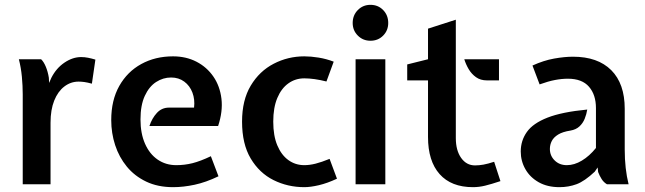

<svg xmlns="http://www.w3.org/2000/svg" viewBox="-20 -762 2667 794"><path d="M74 0V-372Q74 -407 70.5 -444.5Q67 -482 58 -517H150Q161 -506.5 169.5 -486Q178 -465.5 182 -440.5L183 -419L192.5 -440.5Q212.5 -480 246.5 -503Q280.5 -526 315.5 -526Q330 -526 344 -523.2Q358 -520.5 374.5 -515.5L360 -416Q341.5 -421 328.8 -422.8Q316 -424.5 305 -424.5Q272.5 -424.5 246 -404.2Q219.5 -384 204.2 -346Q189 -308 189 -254.5V0Z M696 12Q632.5 12 584.5 -11Q536.5 -34 504.5 -73Q472.5 -112 456.2 -161.8Q440 -211.5 440 -265.5Q440 -347.5 473.2 -406.5Q506.5 -465.5 564.2 -497.2Q622 -529 695.5 -529Q749.5 -529 792.5 -506.8Q835.5 -484.5 862.5 -445.2Q889.5 -406 895.8 -353.5Q902 -301 882 -241H598Q608.5 -273 628.8 -295Q649 -317 679 -317H782.5Q786.5 -350.5 775.8 -379Q765 -407.5 742 -424.5Q719 -441.5 687.5 -441.5Q654.5 -441.5 625.5 -422.8Q596.5 -404 578.8 -365.5Q561 -327 561 -268Q561 -210 579.8 -167.5Q598.5 -125 632 -102Q665.5 -79 709 -79Q743.5 -79 776.2 -87.2Q809 -95.5 852 -116L883.5 -33Q831.5 -8 784.8 2Q738 12 696 12Z M1238.5 12Q1170 12 1111.2 -17.2Q1052.5 -46.5 1016.8 -106.5Q981 -166.5 981 -259Q981 -348 1017 -408Q1053 -468 1112 -498.5Q1171 -529 1238.5 -529Q1265.5 -529 1297.8 -523.8Q1330 -518.5 1360 -507L1330 -425Q1304.5 -431.5 1281 -434.8Q1257.5 -438 1238.5 -438Q1201.5 -438 1172.5 -417.2Q1143.5 -396.5 1126.8 -356.8Q1110 -317 1110 -259Q1110 -200.5 1126.8 -160.8Q1143.5 -121 1172.5 -100Q1201.5 -79 1238.5 -79Q1260 -79 1285 -85.2Q1310 -91.5 1343 -105L1373.5 -23Q1334 -4.5 1299 3.8Q1264 12 1238.5 12Z M1450.5 0V-517H1573.5V0ZM1512 -593.5Q1481 -593.5 1459.8 -614.8Q1438.5 -636 1438.5 -667Q1438.5 -699 1459.8 -720.5Q1481 -742 1512 -742Q1543.5 -742 1564.5 -720.5Q1585.5 -699 1585.5 -667Q1585.5 -636 1564.5 -614.8Q1543.5 -593.5 1512 -593.5Z M1936 12Q1846 12 1798 -42Q1750 -96 1750 -195.5V-429.5H1664V-495.5L1750 -517V-643.5L1865 -680.5V-191Q1865 -140 1887 -109Q1909 -78 1944.5 -78Q1961 -78 1979.2 -81.2Q1997.5 -84.5 2023.5 -93L2049.5 -13Q2012 -0.5 1986.2 5.8Q1960.5 12 1936 12ZM1994 -429.5Q1967 -429.5 1948.5 -442.8Q1930 -456 1918.2 -476Q1906.5 -496 1900 -517H2043.5V-429.5Z M2293.5 12Q2244 12 2208 -8.2Q2172 -28.5 2152.8 -62.2Q2133.5 -96 2133.5 -135.5Q2133.5 -180.5 2158.8 -216.2Q2184 -252 2244 -275.5Q2304 -299 2408.5 -309Q2405.5 -289.5 2398 -271Q2390.5 -252.5 2376.2 -239.2Q2362 -226 2339 -222Q2306.5 -217 2288 -205.5Q2269.5 -194 2261.8 -178.8Q2254 -163.5 2254 -146Q2254 -118 2273.8 -98.5Q2293.5 -79 2324 -79Q2355 -79 2386.2 -97.8Q2417.5 -116.5 2444.5 -150V-315Q2444.5 -370 2415.8 -403.2Q2387 -436.5 2328.5 -436.5Q2303 -436.5 2275.2 -431.2Q2247.5 -426 2211.5 -413L2182 -491Q2228 -512 2271.5 -519.8Q2315 -527.5 2349.5 -527.5Q2452 -527.5 2507.8 -471.8Q2563.5 -416 2563.5 -312V-143.5Q2563.5 -103.5 2567.5 -67.8Q2571.5 -32 2579.5 0H2490Q2476.5 -8 2468 -21.5Q2459.5 -35 2453.5 -50.5L2451.5 -69.5L2439.5 -52Q2397.5 -12.5 2364.2 -0.2Q2331 12 2293.5 12Z"/></svg>

Font: Expletus Sans SemiBold
Style: Regular
Weight: 600
Version: Version 7.500